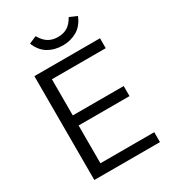

<svg xmlns="http://www.w3.org/2000/svg" viewBox="-216 -1027 1021 1140"><g transform="rotate(-30 294.0 -457.0)"><path d="M88 0V-712H538V-644H169V-396H518V-327H169V-68H538V0ZM327 -785Q271 -785 227 -811Q185 -836 162 -892L213 -914Q235 -875 263 -859Q289 -843 327 -843Q365 -843 391 -859Q418 -875 440 -914L491 -892Q468 -836 426 -811Q382 -785 327 -785Z"/></g></svg>

Font: PRinguin Sans
Style: Regular
Weight: 400
Designer: Vernon Adams
Foundry: Vernon Adams
Version: ""